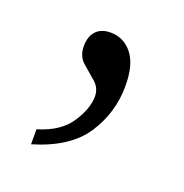

<svg xmlns="http://www.w3.org/2000/svg" viewBox="-61 -150 345 360"><g transform="rotate(20 111.0 30.0)"><path d="M35 154V124Q79 111 98 82Q117 53 117 29Q117 12 104 1Q91 -10 78 -21.5Q65 -33 65 -53Q65 -72 75 -83Q85 -94 104 -94Q130 -94 147 -73Q164 -52 164 -9Q164 44 135 88.5Q106 133 35 154Z"/></g></svg>

Font: Noto Serif Gurmukhi Light
Style: Regular
Weight: 300
Designer: Vaibhav Singh and the Monotype Design Team
Foundry: Monotype Imaging Inc.
Version: Version 2.004; ttfautohint (v1.8.4.7-5d5b)